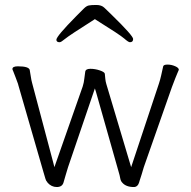

<svg xmlns="http://www.w3.org/2000/svg" viewBox="-20 -740 770 773"><path d="M30 -462Q30 -473 52 -473Q98 -473 100 -457V-456Q102 -446 104 -432Q106 -418 109 -407L195 -83L199 -67L313 -392Q318 -408 319.5 -423.5Q321 -439 323 -450Q324 -463 343.5 -463Q363 -463 382 -456.5Q401 -450 402 -443Q403 -433 404 -422.5Q405 -412 408 -402L508 -67L620 -404Q625 -419 629 -437L637 -473Q639 -480 654.5 -480Q670 -480 685 -473.5Q700 -467 700 -459Q699 -456 694 -445Q689 -434 672 -389L559 -67Q555 -54 550.5 -38.5Q546 -23 541 -9V-8Q535 13 519 13Q487 13 472 -5Q466 -11 464 -22.5Q462 -34 458 -47L367 -368L362 -384L254 -67Q248 -49 244.5 -35.5Q241 -22 235.5 -4.5Q230 13 208.5 13Q187 13 171 -5V-6Q165 -12 163 -20Q161 -28 155 -47L53 -400V-401L43 -428Q37 -445 33.5 -452.5Q30 -460 30 -462ZM637 -473ZM359 -661Q258 -597 242 -583.5Q226 -570 220 -570Q207 -570 207 -580Q207 -594 287 -675L318 -706Q328 -716 337.5 -718Q347 -720 368 -720Q389 -720 400.5 -708.5Q412 -697 432 -678Q516 -596 516 -583Q516 -570 503 -570Q497 -570 480 -585Q463 -600 365 -661L362 -663Z"/></svg>

Font: LXGW WenKai Lite Light
Style: Regular
Weight: 300
Designer: LXGW / Fontworks Inc.
Foundry: LXGW / Fontworks Inc.
Version: Version 1.511; March 25, 2025